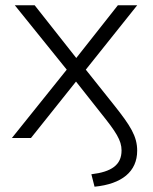

<svg xmlns="http://www.w3.org/2000/svg" viewBox="-20 -521 576 725"><path d="M325 137 337 184C440 174 498 127 498 48C498 -6 473 -46 410 -125L304 -258L498 -501H425L268 -302L111 -501H36L232 -258L25 0H97L267 -213L361 -94C418 -23 439 9 439 47C439 102 401 128 325 137Z"/></svg>

Font: Poppy and Pepper Light
Style: Regular
Weight: 300
Designer: Thy Ha
Foundry: Thy Ha
Version: Version 0.001;Glyphs 3.2 (3227)